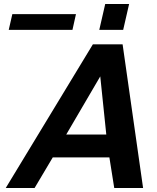

<svg xmlns="http://www.w3.org/2000/svg" viewBox="-20 -945 790 965"><path d="M344.2 -794.9H23.9L42 -874H361.8ZM599.1 -794.9H479L508.8 -924.8H628.9ZM699.2 0H554.2L529.8 -153.8H245.1L153.8 0H8.8L446.8 -722.2H596.2ZM514.2 -269 483.9 -561 313 -269Z"/></svg>

Font: Perun
Style: Bold Italic
Weight: 700
Italic angle: -12°
Foundry: Copyright (c) Stefan Peev, Context Ltd, 2016
Version: Version 001.000